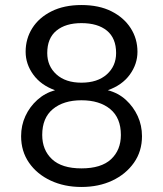

<svg xmlns="http://www.w3.org/2000/svg" viewBox="-20 -732 649 764"><path d="M304 12Q236 12 181.5 -13.5Q127 -39 95.5 -84.5Q64 -130 64 -190Q64 -233 81 -270Q98 -307 128.5 -334.5Q159 -362 199 -373Q143 -393 112.5 -435Q82 -477 82 -526Q82 -578 108.5 -620Q135 -662 185 -687Q235 -712 304 -712Q374 -712 423.5 -687Q473 -662 500 -620Q527 -578 527 -526Q527 -477 496.5 -435Q466 -393 409 -373Q451 -362 481 -334.5Q511 -307 528 -270Q545 -233 545 -190Q545 -130 513 -84.5Q481 -39 427 -13.5Q373 12 304 12ZM304 -62Q383 -62 422 -98.5Q461 -135 461 -195Q461 -263 418.5 -298Q376 -333 304 -333Q233 -333 190.5 -298Q148 -263 148 -195Q148 -135 187 -98.5Q226 -62 304 -62ZM304 -403Q368 -403 405 -436Q442 -469 442 -521Q442 -580 405.5 -610Q369 -640 304 -640Q241 -640 204.5 -610Q168 -580 168 -521Q168 -469 204.5 -436Q241 -403 304 -403Z"/></svg>

Font: DM Sans 16pt
Style: Regular
Weight: 400
Version: Version 4.004;gftools[0.9.30]